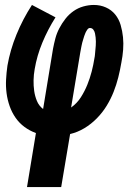

<svg xmlns="http://www.w3.org/2000/svg" viewBox="-20 -540 540 775"><path d="M89 215 125 -3Q100 -12 79 -27.5Q58 -43 43 -64.5Q28 -86 19 -111.5Q10 -137 6.5 -164Q3 -191 4.5 -219Q6 -247 10 -275Q21 -338 46.5 -400.5Q72 -463 109 -520L204 -470Q173 -421 151 -368Q129 -315 120 -261Q116 -239 115.5 -216.5Q115 -194 118 -173Q121 -152 129 -132.5Q137 -113 154 -100L194 -343Q198 -364 203.5 -385Q209 -406 219.5 -426Q230 -446 244 -464Q258 -482 276.5 -495Q295 -508 316.5 -514Q338 -520 359 -520Q385 -520 407.5 -510Q430 -500 445 -481.5Q460 -463 467 -439Q474 -415 476.5 -390Q479 -365 477 -339Q475 -313 470 -288Q465 -258 457.5 -228Q450 -198 438.5 -169Q427 -140 410.5 -113Q394 -86 371 -62.5Q348 -39 320.5 -22.5Q293 -6 263 1L227 215ZM267 -106Q291 -123 306.5 -147.5Q322 -172 332.5 -198Q343 -224 350 -251Q357 -278 361 -304Q363 -313 363.5 -321.5Q364 -330 365 -338.5Q366 -347 366.5 -355.5Q367 -364 367 -372.5Q367 -381 366 -389Q365 -397 363.5 -405Q362 -413 357 -420Q352 -427 343 -427Q337 -427 332.5 -420.5Q328 -414 325 -407.5Q322 -401 320 -394.5Q318 -388 316 -381.5Q314 -375 312 -368Q310 -361 309 -354.5Q308 -348 306.5 -341.5Q305 -335 304 -328Z"/></svg>

Font: Iosevka Term Curly Heavy
Style: Italic
Weight: 900
Italic angle: -9°
Designer: Belleve Invis
Foundry: Belleve Invis
Version: Version 32.3.0